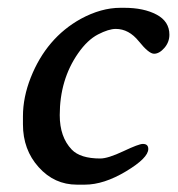

<svg xmlns="http://www.w3.org/2000/svg" viewBox="-20 -474 465 502"><path d="M201.7 8.8H181.2Q122.1 8.8 81.1 -36.9Q40 -82.5 40 -148.9V-169.9Q40 -219.7 60.5 -271.5Q101.6 -375 191.4 -424.8Q244.6 -453.6 294.9 -453.6H304.7Q356 -453.6 389.4 -435.8Q422.9 -418 422.9 -383.3Q422.9 -363.8 409.7 -348.6Q396.5 -333.5 382.8 -333.5Q369.1 -333.5 343 -366Q316.9 -398.4 282.7 -398.4Q264.2 -398.4 236.3 -384Q208.5 -369.6 184.1 -334.5Q136.2 -265.6 136.2 -172.9Q136.2 -115.7 167.5 -83Q189.9 -59.6 242.2 -59.6Q262.2 -59.6 302.5 -78.6Q342.8 -97.7 353.5 -97.7Q367.7 -97.7 367.7 -84.5Q367.7 -61 309.6 -26.1Q251.5 8.8 201.7 8.8Z"/></svg>

Font: Averia Serif Libre
Style: Italic
Weight: 400
Italic angle: -7.90001°
Version: Version 1.002